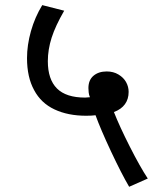

<svg xmlns="http://www.w3.org/2000/svg" viewBox="-20 -652 591 739"><path d="M227.1 -610.8Q193.4 -552.7 178.7 -506.8Q164.1 -460.9 164.1 -416.5Q164.1 -346.7 199.2 -311.5Q234.4 -276.4 307.6 -276.4Q311.5 -276.4 326.2 -277.8Q322.3 -286.6 321.3 -296.4Q320.3 -306.2 320.3 -313Q320.3 -343.8 339.8 -360.4Q359.4 -377 390.6 -377Q416.5 -377 436 -365.2Q455.6 -353.5 465.3 -335.9Q475.1 -318.4 475.1 -298.3Q475.1 -270.5 460.9 -251Q446.8 -231.4 418.5 -220.7Q440.4 -165 479.5 -87.9Q518.6 -10.7 548.8 35.2L477.1 66.9Q447.8 17.1 407.2 -69.3Q366.7 -155.8 347.7 -208.5Q334 -206.5 312 -206.5Q241.2 -206.5 189.5 -231Q137.7 -255.4 111.3 -305.2Q84 -355 84 -428.2Q84 -478.5 99.1 -532.2Q114.3 -585.9 142.6 -632.3Z"/></svg>

Font: NotoSans
Style: Regular
Weight: 400
Designer: Monotype Design team
Foundry: Monotype Imaging Inc.
Version: Version 1.04; ttfautohint (v1.4.1)